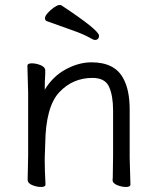

<svg xmlns="http://www.w3.org/2000/svg" viewBox="-20 -733 628 764"><path d="M374 -591Q374 -574 357 -574Q352 -574 332 -585.5Q312 -597 264 -614Q216 -631 166 -649Q159 -652 159 -660.5Q159 -669 170 -681.5Q181 -694 195 -703.5Q209 -713 215.5 -713Q222 -713 224 -712Q374 -613 374 -591ZM496 -105 499 1Q499 11 481.5 11Q464 11 446 3.5Q428 -4 428 -16V-17Q429 -25 429 -44L430 -115V-293Q430 -352 414 -387.5Q398 -423 348 -423Q269 -423 215.5 -365.5Q162 -308 160 -162Q159 -129 158 -105V-89Q158 -59 161 1Q161 11 143.5 11Q126 11 108 3.5Q90 -4 90 -17L92 -115V-364L89 -471Q89 -481 106.5 -481Q124 -481 142 -473.5Q160 -466 160 -453V-439Q158 -411 158 -376Q190 -429 241.5 -457Q293 -485 344 -485Q436 -485 470 -422Q496 -376 496 -297Z"/></svg>

Font: LXGW Bright GB
Style: Regular
Weight: 400
Designer: Christian Thalmann (Catharsis Fonts)
Foundry: LXGW / Christian Thalmann (Catharsis Fonts) / Fontworks Inc.
Version: Version 5.510